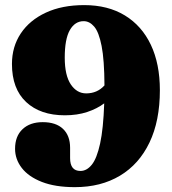

<svg xmlns="http://www.w3.org/2000/svg" viewBox="-20 -736 690 771"><path d="M281 15.5Q201.5 15.5 148 -5.5Q94.5 -26.5 67.5 -61.5Q40.5 -96.5 40.5 -138.5Q40.5 -189 70.5 -217.2Q100.5 -245.5 151.5 -245.5Q204.5 -245.5 233 -218.5Q261.5 -191.5 261.5 -142.5V-101Q261.5 -49.5 303 -49.5Q328.5 -49.5 348.8 -74.8Q369 -100 382 -159.5Q395 -219 398.5 -321Q370 -299.5 330 -286.2Q290 -273 240.5 -273Q142 -273 85 -326.2Q28 -379.5 28 -479Q28 -548.5 63.5 -601.8Q99 -655 164 -685.2Q229 -715.5 318 -715.5Q413.5 -715.5 481.5 -674Q549.5 -632.5 585.8 -556Q622 -479.5 622 -374Q622 -250.5 580.2 -163.5Q538.5 -76.5 461.8 -30.5Q385 15.5 281 15.5ZM240 -504.5Q240 -433.5 264.2 -397.2Q288.5 -361 326 -361Q370.5 -361 399.5 -393Q399 -495.5 388 -551.5Q377 -607.5 358.2 -629.2Q339.5 -651 316 -651Q281 -651 260.5 -615.2Q240 -579.5 240 -504.5Z"/></svg>

Font: Fraunces 72pt S050 Black
Style: Regular
Weight: 900
Version: Version 1.000; ttfautohint (v1.8.3)